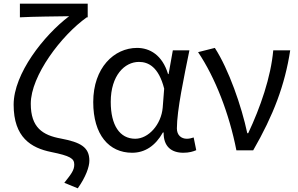

<svg xmlns="http://www.w3.org/2000/svg" viewBox="-20 -816 1616 1042"><path d="M402 206C446 144 465 89 465 56C465 -18 416 -44 311 -64C211 -82 147 -124 147 -253C147 -405 313 -624 451 -722H456V-796H88V-722C160 -726 292 -727 355 -728C218 -624 54 -416 54 -248C54 -70 149 -13 258 9C361 30 383 44 383 77C383 107 368 127 329 176Z M697 13C766 13 823 -24 864 -97H868C867 -21 910 13 975 13C1007 13 1029 6 1045 -1L1031 -70C1020 -66 1006 -63 994 -63C964 -63 940 -82 940 -119C940 -218 979 -400 1008 -543H918L895 -414H892C861 -518 792 -556 724 -556C599 -556 486 -448 486 -262C486 -84 572 13 697 13ZM714 -63C630 -63 581 -136 581 -263C581 -406 656 -480 734 -480C785 -480 841 -453 871 -335L863 -232C855 -140 786 -63 714 -63Z M1263 0H1354C1464 -191 1526 -354 1555 -543H1463C1450 -397 1393 -233 1327 -93H1322C1291 -240 1221 -440 1146 -556L1055 -533C1148 -395 1224 -199 1263 0Z"/></svg>

Font: Kinto Sans
Style: Regular
Weight: 400
Designer: Authors: Ryoko NISHIZUKA  (kana & ideographs); Paul D. Hunt (Latin, Greek & Cyrillic); Wenlong ZHANG  (bopomofo); Sandol
Foundry: Adobe Systems Incorporated, ookami Inc.
Version: Version 0.001